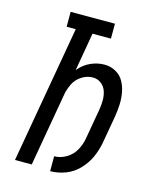

<svg xmlns="http://www.w3.org/2000/svg" viewBox="-112 -812 724 896"><g transform="rotate(15 250.0 -363.5)"><path d="M217 8V-64Q247 -64 275 -80.5Q303 -97 318.5 -125Q334 -153 339 -183H420Q413 -146 397.5 -111.5Q382 -77 354 -48Q326 -19 289.5 -5.5Q253 8 217 8ZM45 0 161 -663H117V-735H331V-663H242L210 -478L214 -483Q237 -510 269 -524Q301 -538 334 -538Q364 -538 389 -524Q414 -510 427.5 -485.5Q441 -461 446 -432.5Q451 -404 449.5 -374Q448 -344 443 -314L420 -183H339L364 -326Q368 -349 368.5 -372.5Q369 -396 362 -417.5Q355 -439 337.5 -452.5Q320 -466 297 -466Q269 -466 244 -450Q219 -434 206 -409Q196 -388 190 -367L126 0Z"/></g></svg>

Font: Iosevka SS08
Style: Italic
Weight: 400
Italic angle: -10°
Monospace: yes
Designer: Belleve Invis
Foundry: Belleve Invis
Version: 2.1.0; ttfautohint (v1.8.2)